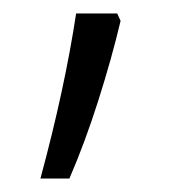

<svg xmlns="http://www.w3.org/2000/svg" viewBox="-20 -136 266 285"><path d="M159 -105Q146 -50 126 13Q106 76 83 129H40Q76 -4 93 -116H154Z"/></svg>

Font: Noto Sans Myanmar Light
Style: Regular
Weight: 300
Designer: Monotype Design Team
Foundry: Monotype Imaging Inc.
Version: Version 2.107; ttfautohint (v1.8.4.7-5d5b)